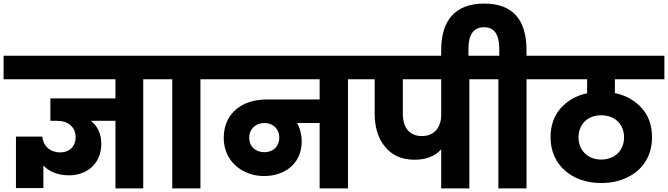

<svg xmlns="http://www.w3.org/2000/svg" viewBox="-37 -1051 3726 1071"><path d="M-17 -609H607V-502H244V-377H283C340 -377 385 -345 385 -285C385 -237 353 -201 298 -201C243 -201 204 -236 199 -289H52V-2H205V-128C237 -93 288 -73 348 -73C450 -73 528 -140 528 -248C528 -303 509 -346 470 -377H607V0H762V-609H860V-740H-17Z M924 -609V0H1081V-609H1179V-740H826V-609Z M1145 -740V-609H1746V-496H1449C1317 -496 1211 -422 1211 -282C1211 -150 1316 -69 1436 -69C1551 -69 1646 -138 1646 -262C1646 -299 1637 -334 1620 -365H1746V0H1904V-609H2002V-740ZM1353 -283C1353 -331 1389 -365 1438 -365C1487 -365 1521 -331 1521 -283C1521 -235 1487 -202 1438 -202C1387 -202 1353 -235 1353 -283Z M1968 -740V-609H2053V-418C2053 -341 2072 -279 2111 -232C2150 -184 2205 -160 2276 -160C2339 -160 2389 -179 2424 -218V0H2581V-609H2679V-740ZM2210 -609H2424V-409C2424 -341 2385 -292 2317 -292C2245 -292 2210 -341 2210 -418Z M2424 -705H2576V-778C2576 -859 2605 -899 2664 -899C2720 -899 2748 -859 2748 -778V-740H2645V-609H2743V0H2900V-609H2998V-740H2900V-770C2900 -944 2821 -1031 2664 -1031C2496 -1031 2424 -931 2424 -770Z M2964 -740V-609H3238V-531C3178 -518 3129 -490 3091 -448C3053 -405 3034 -351 3034 -285C3034 -129 3156 -30 3316 -30C3369 -30 3418 -40 3461 -61C3548 -102 3600 -181 3600 -285C3600 -352 3581 -406 3542 -449C3503 -491 3454 -519 3393 -532V-609H3669V-740ZM3190 -285C3190 -357 3241 -408 3316 -408C3393 -408 3444 -358 3444 -285C3444 -212 3393 -161 3316 -161C3241 -161 3190 -213 3190 -285Z"/></svg>

Font: Poppins
Style: Bold
Weight: 700
Designer: Ninad Kale (Devanagari), Jonny Pinhorn (Latin)
Foundry: Indian Type Foundry
Version: 4.004